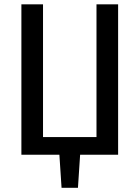

<svg xmlns="http://www.w3.org/2000/svg" viewBox="-20 -727 655 902"><path d="M80.5 0V-706.7H182.1V-83.1H433.3V-706.7H534.9V0H356.4L346.2 155.4H269.2L259 0Z"/></svg>

Font: Fira Code Retina
Style: Regular
Weight: 450
Monospace: yes
Designer: Carrois Corporate, Edenspiekermann AG, Nikita Prokopov
Foundry: Carrois Corporate, Edenspiekermann AG, Nikita Prokopov
Version: Version 6.002